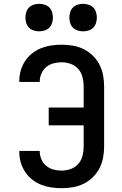

<svg xmlns="http://www.w3.org/2000/svg" viewBox="-20 -977 640 1005"><path d="M303 8Q275 8 248 4Q221 0 195.5 -10Q170 -20 148 -37.5Q126 -55 111 -78Q96 -101 88.5 -127.5Q81 -154 81 -182V-187H188V-184Q188 -163 197 -142.5Q206 -122 222.5 -108.5Q239 -95 260 -89.5Q281 -84 303 -84Q327 -84 350.5 -92.5Q374 -101 390 -119.5Q406 -138 412 -162Q418 -186 418 -210V-321H235V-414H418V-525Q418 -549 412 -573Q406 -597 390 -615.5Q374 -634 350.5 -642.5Q327 -651 303 -651Q281 -651 260 -645.5Q239 -640 222.5 -626.5Q206 -613 197 -592.5Q188 -572 188 -551V-548H81V-553Q81 -581 88.5 -607.5Q96 -634 111 -657Q126 -680 148 -697.5Q170 -715 195.5 -725Q221 -735 248 -739Q275 -743 303 -743Q332 -743 361.5 -738Q391 -733 417.5 -720Q444 -707 465.5 -686Q487 -665 500.5 -639Q514 -613 519.5 -583.5Q525 -554 525 -525V-210Q525 -181 519.5 -151.5Q514 -122 500.5 -96Q487 -70 465.5 -49Q444 -28 417.5 -15Q391 -2 361.5 3Q332 8 303 8ZM415 -813Q401 -813 386.5 -817.5Q372 -822 362 -832Q352 -842 347.5 -856.5Q343 -871 343 -885Q343 -899 347.5 -913.5Q352 -928 362 -938Q372 -948 386.5 -952.5Q401 -957 415 -957Q429 -957 443.5 -952.5Q458 -948 468 -938Q478 -928 482.5 -913.5Q487 -899 487 -885Q487 -871 482.5 -856.5Q478 -842 468 -832Q458 -822 443.5 -817.5Q429 -813 415 -813ZM185 -813Q171 -813 156.5 -817.5Q142 -822 132 -832Q122 -842 117.5 -856.5Q113 -871 113 -885Q113 -899 117.5 -913.5Q122 -928 132 -938Q142 -948 156.5 -952.5Q171 -957 185 -957Q199 -957 213.5 -952.5Q228 -948 238 -938Q248 -928 252.5 -913.5Q257 -899 257 -885Q257 -871 252.5 -856.5Q248 -842 238 -832Q228 -822 213.5 -817.5Q199 -813 185 -813Z"/></svg>

Font: Iosevka Semibold Extended
Style: Regular
Weight: 600
Width: 7
Monospace: yes
Designer: Belleve Invis
Foundry: Belleve Invis
Version: Version 32.5.0; ttfautohint (v1.8.4)